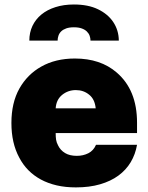

<svg xmlns="http://www.w3.org/2000/svg" viewBox="-20 -808 648 838"><path d="M311.1 9.9Q265.6 9.9 227.5 1.1Q189.3 -7.8 158.4 -24.5Q127.5 -41.2 103.7 -65.3Q79.9 -89.5 63.9 -120.4Q29.8 -183.2 29.8 -271.3Q29.8 -359.4 64.6 -421.5Q99.8 -483.7 160.2 -517.4Q222.3 -552.6 306.8 -552.6Q418.7 -552.6 489.3 -491.5Q578.1 -415.5 578.1 -272.7V-227.3H223Q223 -210.2 224.8 -198.2Q226.6 -186.1 233.7 -172.9Q243.6 -152.3 263.8 -140.1Q284.1 -127.8 315.3 -127.8Q343 -127.8 365.6 -139.2Q388.1 -150.6 399.1 -176.1H578.1Q571 -134.6 550.6 -100.3Q530.2 -66.1 496.6 -41.5Q463.1 -17 416.7 -3.6Q370.4 9.9 311.1 9.9ZM498.6 -630.7H375Q375 -641.3 371.3 -651.8Q367.5 -662.3 359 -670.6Q350.5 -679 336.6 -683.9Q322.8 -688.9 302.6 -688.9Q282.7 -688.9 269.2 -684.1Q255.7 -679.3 247.3 -671.3Q239 -663.4 235.3 -652.7Q231.5 -642 231.5 -630.7H108Q108 -665.8 121.6 -694.8Q135.3 -723.7 160.5 -744.5Q185.7 -765.3 221.8 -776.8Q257.8 -788.4 302.6 -788.4Q364.7 -788.4 407.7 -767.6Q450.6 -746.8 473.7 -712.7Q498.2 -676.5 498.6 -630.7ZM397.7 -335.2Q393.8 -375 369.3 -394.5Q344.8 -414.8 311.1 -414.8Q277 -414.8 251.1 -393.8Q225.5 -372.9 223 -335.2Z"/></svg>

Font: Linik Sans Black
Style: Regular
Weight: 900
Designer: Fonts by Rasmus Andersson / Changes by Cristiano Sobral with parts from Marc Monis
Foundry: rsms
Version: Version 3.020; ttfautohint (v1.6)